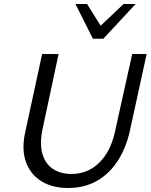

<svg xmlns="http://www.w3.org/2000/svg" viewBox="-20 -927 751 957"><path d="M319 10Q241 10 186.5 -23.5Q132 -57 109.5 -119Q87 -181 105 -265L190 -658H272L192 -283Q177 -210 191.5 -160Q206 -110 244 -85Q282 -60 336 -60Q418 -60 474.5 -116Q531 -172 552 -266L639 -658H711L626 -269Q607 -187 566 -124Q525 -61 463 -25.5Q401 10 319 10ZM443 -734 465 -783 596 -907H656L495 -734ZM443 -734 356 -907H414L491 -784L495 -734Z"/></svg>

Font: Ysabeau Office Medium
Style: Italic
Weight: 500
Italic angle: -12°
Designer: Christian Thalmann (Catharsis Fonts)
Version: Version 2.001;gftools[0.9.30]; featfreeze: tnum,lnum,ss02